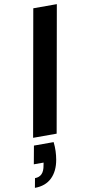

<svg xmlns="http://www.w3.org/2000/svg" viewBox="-126 -762 517 1084"><g transform="rotate(-10 133.0 -220.0)"><path d="M21 0 149 -720H284L156 0ZM-18 280 -8 226Q17 226 32 210.5Q47 195 52 163L55 148H-1L18 44H131Q134 71 133 96Q132 121 128 144Q117 208 80 244Q43 280 -18 280Z"/></g></svg>

Font: DM Sans 17pt
Style: Bold Italic
Weight: 700
Italic angle: -10°
Version: Version 4.004;gftools[0.9.30]